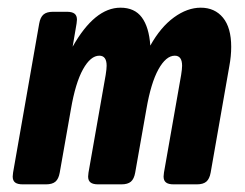

<svg xmlns="http://www.w3.org/2000/svg" viewBox="-20 -482 640 502"><path d="M584.5 -359.4Q584.5 -335.4 579.6 -309.1L530.8 -30.8Q527.8 -14.2 519.5 -7.1Q511.2 0 494.6 0H434.1Q420.4 0 414.1 -4.9Q407.7 -9.8 407.7 -20.5Q407.7 -22.9 408.7 -30.8L453.6 -286.1Q456.1 -301.8 456.1 -310.1Q456.1 -336.4 437 -336.4Q414.1 -336.4 394.3 -300.8Q374.5 -265.1 362.8 -196.8L333.5 -30.8Q330.6 -14.2 322.3 -7.1Q314 0 297.4 0H236.8Q223.1 0 216.8 -4.9Q210.4 -9.8 210.4 -20.5Q210.4 -22.9 211.4 -30.8L256.3 -286.1Q258.8 -301.8 258.8 -310.1Q258.8 -336.4 239.7 -336.4Q216.8 -336.4 197 -300.8Q177.2 -265.1 165.5 -196.8L136.2 -30.8Q133.3 -14.2 125 -7.1Q116.7 0 100.1 0H39.6Q25.9 0 19.5 -4.9Q13.2 -9.8 13.2 -20.5Q13.2 -22.9 14.2 -30.8L82.5 -420.4Q85.4 -437 93.8 -444.1Q102.1 -451.2 118.7 -451.2H154.8Q168.5 -451.2 174.8 -446.3Q181.2 -441.4 181.2 -430.7Q181.2 -428.2 180.2 -420.4L169.9 -359.9Q227.5 -461.9 294.9 -461.9Q332 -461.9 350.8 -436.5Q369.6 -411.1 373 -362.8Q399.9 -411.1 434.8 -436.5Q469.7 -461.9 504.9 -461.9Q541.5 -461.9 563 -435.8Q584.5 -409.7 584.5 -359.4Z"/></svg>

Font: Courier Prime Sans
Style: Bold Italic
Weight: 700
Italic angle: -10°
Designer: Alan Dague-Greene
Foundry: Quote-Unquote Apps
Version: Version 3.020